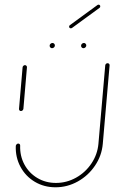

<svg xmlns="http://www.w3.org/2000/svg" viewBox="-20 -795 485 815"><path d="M68.9 -323.7Q64.8 -323.7 62.6 -326.5Q60.4 -329.3 60.7 -333L75.9 -509.3Q76.3 -513 79.3 -515.7Q82.2 -518.5 85.9 -518.5Q89.6 -518.5 92.2 -515.7Q94.8 -513 94.4 -509.3L79.3 -333Q78.5 -328.9 75.6 -326.3Q72.6 -323.7 68.9 -323.7ZM436.7 -526.7Q440.4 -526.7 443 -524.1Q445.6 -521.5 445.2 -517.4L416.3 -184.4Q411.9 -134.1 383.3 -91.9Q354.8 -49.6 310.4 -24.8Q265.9 0 215.9 0Q167 0 127.8 -23.3Q88.5 -46.7 66.9 -87Q45.2 -127.4 47 -175.6Q47.4 -179.3 50.4 -182.4Q53.3 -185.6 57.4 -185.6Q61.1 -185.6 63.5 -183Q65.9 -180.4 65.6 -176.7Q64.1 -133.3 83.5 -97Q103 -60.7 138.3 -39.6Q173.7 -18.5 217.4 -18.5Q262.6 -18.5 302.6 -40.7Q342.6 -63 368.1 -101.1Q393.7 -139.3 397.8 -184.4L426.7 -517.4Q427 -521.1 429.8 -523.9Q432.6 -526.7 436.7 -526.7ZM324.1 -600.7Q324.1 -605.6 327.8 -609.1Q331.5 -612.6 336.3 -612.6Q340.4 -612.6 343.3 -609.4Q346.3 -606.3 346.3 -602.2Q346.3 -597.4 342.6 -593.9Q338.9 -590.4 334.1 -590.4Q330 -590.4 327 -593.5Q324.1 -596.7 324.1 -600.7ZM190.7 -600.7Q190.7 -605.6 194.4 -609.1Q198.1 -612.6 203 -612.6Q207 -612.6 210 -609.4Q213 -606.3 213 -602.2Q213 -597.4 209.3 -593.9Q205.6 -590.4 200.7 -590.4Q196.7 -590.4 193.7 -593.5Q190.7 -596.7 190.7 -600.7ZM280.4 -674.8Q277.4 -674.8 275.4 -676.9Q273.3 -678.9 273.3 -681.9Q273.3 -686.3 277 -688.5L393.7 -773.7Q395.6 -775.2 398.5 -775.2Q401.5 -775.2 403.5 -773.1Q405.6 -771.1 405.6 -768.1Q405.6 -763.7 402.2 -761.5L285.6 -676.3Q283 -674.8 280.4 -674.8Z"/></svg>

Font: 26F Galaxy Sans Hairline
Style: Italic
Weight: 50
Italic angle: -5°
Designer: C₂₉H₂₅N₃O₅
Version: Version 1.200